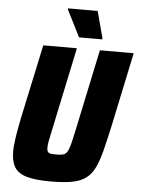

<svg xmlns="http://www.w3.org/2000/svg" viewBox="-60 -935 728 990"><g transform="rotate(5 304.5 -440.5)"><path d="M239 8Q160 8 115.5 -5Q71 -18 52.5 -48Q34 -78 34 -128Q34 -161 41 -206Q48 -251 60 -309L141 -688H315L226 -266Q217 -226 212.5 -201.5Q208 -177 208 -164Q208 -150 213 -143Q218 -136 229 -134.5Q240 -133 257 -133Q279 -133 292 -136.5Q305 -140 313 -153Q321 -166 328 -192.5Q335 -219 345 -266L434 -688H609L529 -309Q512 -231 498 -176Q484 -121 466.5 -85Q449 -49 421 -28.5Q393 -8 349.5 0Q306 8 239 8ZM321 -745 251 -884 252 -889H405L442 -750L441 -745Z"/></g></svg>

Font: Saira SemiCondensed ExtraBold
Style: Italic
Weight: 800
Width: 4
Italic angle: -12°
Designer: Hector Gatti with collaboration of the Omnibus-Type team
Foundry: Omnibus-Type
Version: Version 1.101